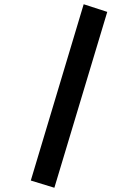

<svg xmlns="http://www.w3.org/2000/svg" viewBox="-20 -758 640 904"><path d="M485 -702 236 126 125 92 374 -738Z"/></svg>

Font: LilGrotesk Bold
Style: Regular
Weight: 700
Designer: BSozoo
Foundry: BSozoo
Version: Version 1.001;PS 001.001;hotconv 1.0.70;makeotf.lib2.5.58329